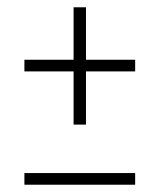

<svg xmlns="http://www.w3.org/2000/svg" viewBox="-20 -507 439 527"><path d="M182 -165V-311H47V-343H182V-487H216V-343H351V-311H216V-165ZM47 0V-32H351V0Z"/></svg>

Font: Alumni Sans ExtraLight
Style: Regular
Weight: 250
Version: Version 1.018